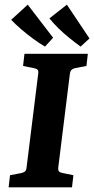

<svg xmlns="http://www.w3.org/2000/svg" viewBox="-20 -804 404 824"><path d="M17 0 23 -52 70 -61Q81 -63 87 -68Q93 -73 94 -85L144 -488Q146 -501 140.5 -505.5Q135 -510 123 -512L79 -521L85 -573H357L351 -521L304 -512Q294 -510 288 -505Q282 -500 280 -488L230 -85Q229 -72 234 -67.5Q239 -63 251 -61L295 -52L289 0ZM364 -639 326 -604Q304 -620 279 -640Q254 -660 231.5 -682Q209 -704 192 -725L267 -784ZM208 -642 173 -604Q149 -618 122.5 -637.5Q96 -657 71.5 -678Q47 -699 28 -719L99 -784Z"/></svg>

Font: Rasa
Style: Italic
Weight: 400
Italic angle: -7.10001°
Designer: Anna Giedrys (Yrsa+Rasa design), David Brezina (Yrsa art-direction, Rasa art-direction, design)
Foundry: Rosetta Type Foundry
Version: Version 2.004